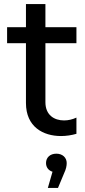

<svg xmlns="http://www.w3.org/2000/svg" viewBox="-20 -664 420 947"><path d="M357 -4V-84C338 -75 317 -70 296 -70C248 -70 204 -96 204 -160V-451H357V-530H204V-644H108V-530H15V-451H108V-156C108 -38 193 7 281 7C306 7 333 3 357 -4ZM216 263H266L296 191C306 170 309 154 309 140C309 114 289 94 258 94C227 94 207 113 207 140C207 161 219 177 239 183Z"/></svg>

Font: Chess Sans Medium
Style: Regular
Weight: 500
Designer: Wolf Bōese
Foundry: Wolf Bōese
Version: Version 7.223;Glyphs 3.3 (3306)